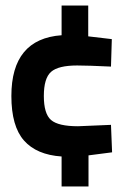

<svg xmlns="http://www.w3.org/2000/svg" viewBox="-20 -595 477 692"><path d="M202 77V-31Q112 -37 66.5 -88.5Q21 -140 21 -249Q21 -455 202 -468V-575H298V-464L383 -454L380 -355Q296 -359 258 -359Q190 -359 164 -336Q138 -313 138 -249Q138 -185 164 -162.5Q190 -140 261 -140L380 -145L384 -46Q339 -40 299 -35V77Z"/></svg>

Font: TypoPRO Titillium Maps
Style: 800 wt
Weight: 800
Designer: Campivisivi
Foundry: Accademia di Belle Arti di Urbino and students of MA course of Visual design
Version: Version 001.001